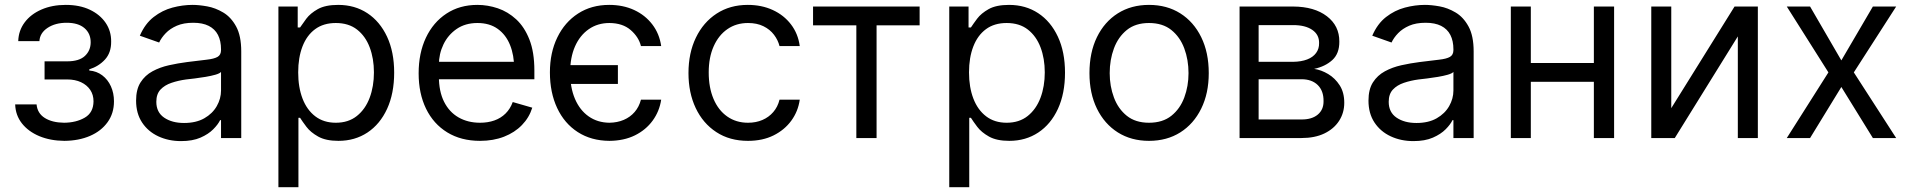

<svg xmlns="http://www.w3.org/2000/svg" viewBox="-20 -573 7934 797"><path d="M43 -139.6H131.8Q135.3 -102.5 166 -83.3Q196.8 -64 246.1 -63.5Q296.4 -64 332 -84.7Q367.7 -105.5 368.2 -152.3Q368.2 -179.7 354.5 -200Q340.8 -220.2 316.4 -231.7Q292 -243.2 258.8 -243.2H165V-318.4H258.8Q308.6 -318.4 332.5 -340.8Q356.4 -363.3 356.4 -397.5Q356.4 -434.1 330.6 -456.3Q304.7 -478.5 256.8 -478.5Q209.5 -478.5 177.5 -457.3Q145.5 -436 143.6 -402.3H55.7Q57.1 -446.3 82.5 -480.2Q107.9 -514.2 152.1 -533.4Q196.3 -552.7 252.9 -552.7Q310.5 -552.7 352.8 -532.7Q395 -512.7 418.5 -478.3Q441.9 -443.8 441.4 -400.4Q441.9 -354.5 415.8 -325.9Q389.6 -297.4 350.6 -285.2V-280.3Q381.3 -277.8 404.5 -260.3Q427.7 -242.7 440.4 -214.6Q453.1 -186.5 453.1 -152.3Q453.1 -102.5 426.5 -65.7Q399.9 -28.8 353.5 -8.8Q307.1 11.2 247.1 11.7Q189 11.2 143.3 -7.8Q97.7 -26.9 71 -60.8Q44.4 -94.7 43 -139.6Z M731.4 12.7Q679.7 12.7 637.2 -7.1Q594.7 -26.9 569.8 -64.5Q544.9 -102.1 544.9 -155.3Q544.9 -202.1 563.5 -231.2Q582 -260.3 613 -277.1Q644 -293.9 681.4 -302.2Q718.8 -310.5 756.8 -315.4Q806.6 -321.8 837.6 -325.2Q868.7 -328.6 883.1 -336.9Q897.5 -345.2 897.5 -365.2V-368.2Q897.5 -403.3 884.8 -428Q872.1 -452.6 846.4 -465.6Q820.8 -478.5 782.2 -478.5Q742.2 -478.5 714.1 -466.3Q686 -454.1 668 -435.3Q649.9 -416.5 640.6 -396.5L560.5 -424.8Q582 -474.6 617.9 -502.4Q653.8 -530.3 696 -541.5Q738.3 -552.7 779.3 -552.7Q805.7 -552.7 839.8 -546.6Q874 -540.5 906.5 -521.2Q939 -502 960.2 -463.1Q981.4 -424.3 981.4 -359.4V0H897.5V-74.2H893.6Q885.3 -56.6 865.2 -36.4Q845.2 -16.1 812.3 -1.7Q779.3 12.7 731.4 12.7ZM744.1 -62.5Q793.9 -62.5 828.1 -82Q862.3 -101.6 879.9 -132.6Q897.5 -163.6 897.5 -197.3V-274.4Q892.1 -268.1 874.3 -262.9Q856.4 -257.8 833.3 -253.9Q810.1 -250 788.1 -247.3Q766.1 -244.6 752.9 -243.2Q720.2 -238.8 691.9 -229.2Q663.6 -219.7 646.2 -201.2Q628.9 -182.6 628.9 -150.4Q628.9 -106.9 661.4 -84.7Q693.8 -62.5 744.1 -62.5Z M1135.7 204.1V-545.9H1215.8V-459H1225.6Q1234.9 -473.1 1251.5 -495.4Q1268.1 -517.6 1299.3 -535.2Q1330.6 -552.7 1383.8 -552.7Q1452.6 -552.7 1504.9 -518.3Q1557.1 -483.9 1586.7 -420.7Q1616.2 -357.4 1616.2 -271.5Q1616.2 -185.1 1586.9 -121.3Q1557.6 -57.6 1505.4 -22.9Q1453.1 11.7 1384.8 11.7Q1332.5 11.7 1300.8 -6.1Q1269 -23.9 1252 -46.6Q1234.9 -69.3 1225.6 -84H1218.8V204.1ZM1374 -63.5Q1426.3 -63.5 1461.4 -91.6Q1496.6 -119.6 1514.4 -167Q1532.2 -214.4 1532.2 -272.5Q1532.2 -330.1 1514.6 -376.5Q1497.1 -422.9 1462.2 -450.2Q1427.2 -477.5 1374 -477.5Q1322.8 -477.5 1288.1 -451.9Q1253.4 -426.3 1235.6 -380.1Q1217.8 -334 1217.8 -272.5Q1217.8 -210.9 1235.8 -163.8Q1253.9 -116.7 1288.8 -90.1Q1323.7 -63.5 1374 -63.5Z M1972.7 11.7Q1894 11.7 1836.7 -23.4Q1779.3 -58.6 1748.5 -121.8Q1717.8 -185.1 1717.8 -268.6Q1717.8 -352.5 1748 -416.5Q1778.3 -480.5 1833.3 -516.6Q1888.2 -552.7 1961.9 -552.7Q2004.4 -552.7 2046.4 -538.6Q2088.4 -524.4 2122.8 -492.7Q2157.2 -460.9 2177.7 -408.7Q2198.2 -356.4 2198.2 -280.3V-244.1H1777.3V-316.4H2152.8L2114.3 -289.1Q2114.3 -343.8 2097.2 -386.2Q2080.1 -428.7 2046.1 -453.1Q2012.2 -477.5 1961.9 -477.5Q1911.6 -477.5 1875.7 -452.9Q1839.8 -428.2 1820.8 -388.7Q1801.8 -349.1 1801.8 -303.7V-255.9Q1801.8 -193.8 1823.2 -150.9Q1844.7 -107.9 1883.3 -85.7Q1921.9 -63.5 1972.7 -63.5Q2005.4 -63.5 2032.2 -73Q2059.1 -82.5 2078.6 -101.8Q2098.1 -121.1 2108.4 -149.4L2189.5 -126Q2176.8 -85 2146.7 -54Q2116.7 -22.9 2072.3 -5.6Q2027.8 11.7 1972.7 11.7Z M2544.9 -302.7V-224.6H2277.3V-302.7ZM2724.6 -381.8H2640.6Q2631.3 -419.4 2598.1 -448.2Q2564.9 -477.1 2509.8 -477.5Q2460.9 -477.5 2424.1 -451.9Q2387.2 -426.3 2366.9 -380.4Q2346.7 -334.5 2346.7 -272.5Q2346.7 -209.5 2366.7 -162.6Q2386.7 -115.7 2423.6 -89.8Q2460.4 -64 2509.8 -63.5Q2542.5 -64 2569.3 -75.4Q2596.2 -86.9 2614.5 -108.2Q2632.8 -129.4 2640.6 -159.2H2724.6Q2717.3 -110.8 2689.2 -72.3Q2661.1 -33.7 2615.7 -11.2Q2570.3 11.2 2509.8 11.7Q2434.1 11.2 2378.4 -24.7Q2322.8 -60.5 2292.7 -124.8Q2262.7 -189 2262.7 -272.5Q2262.7 -354.5 2293.5 -417.7Q2324.2 -481 2379.6 -516.8Q2435.1 -552.7 2508.8 -552.7Q2566.4 -552.7 2612.3 -531.5Q2658.2 -510.3 2687.7 -471.7Q2717.3 -433.1 2724.6 -381.8Z M3085 11.7Q3008.8 11.7 2953.4 -24.7Q2897.9 -61 2867.9 -124.5Q2837.9 -188 2837.9 -269.5Q2837.9 -353 2868.7 -416.7Q2899.4 -480.5 2954.8 -516.6Q3010.3 -552.7 3084 -552.7Q3141.6 -552.7 3187.7 -531.5Q3233.9 -510.3 3263.4 -471.7Q3293 -433.1 3299.8 -381.8H3215.8Q3209.5 -406.7 3192.9 -428.7Q3176.3 -450.7 3149.2 -464.1Q3122.1 -477.5 3085 -477.5Q3036.1 -477.5 2999.5 -452.1Q2962.9 -426.8 2942.4 -380.6Q2921.9 -334.5 2921.9 -272.5Q2921.9 -209.5 2941.9 -162.4Q2961.9 -115.2 2998.8 -89.4Q3035.6 -63.5 3085 -63.5Q3118.2 -63.5 3144.8 -75Q3171.4 -86.4 3189.9 -107.9Q3208.5 -129.4 3215.8 -159.2H3299.8Q3293 -110.8 3264.9 -72.3Q3236.8 -33.7 3191.2 -11Q3145.5 11.7 3085 11.7Z M3355 -467.8V-545.9H3797.4V-467.8H3618.7V0H3534.7V-467.8Z M3920.4 204.1V-545.9H4000.5V-459H4010.3Q4019.5 -473.1 4036.1 -495.4Q4052.7 -517.6 4084 -535.2Q4115.2 -552.7 4168.5 -552.7Q4237.3 -552.7 4289.6 -518.3Q4341.8 -483.9 4371.3 -420.7Q4400.9 -357.4 4400.9 -271.5Q4400.9 -185.1 4371.6 -121.3Q4342.3 -57.6 4290 -22.9Q4237.8 11.7 4169.4 11.7Q4117.2 11.7 4085.4 -6.1Q4053.7 -23.9 4036.6 -46.6Q4019.5 -69.3 4010.3 -84H4003.4V204.1ZM4158.7 -63.5Q4210.9 -63.5 4246.1 -91.6Q4281.2 -119.6 4299.1 -167Q4316.9 -214.4 4316.9 -272.5Q4316.9 -330.1 4299.3 -376.5Q4281.7 -422.9 4246.8 -450.2Q4211.9 -477.5 4158.7 -477.5Q4107.4 -477.5 4072.8 -451.9Q4038.1 -426.3 4020.3 -380.1Q4002.4 -334 4002.4 -272.5Q4002.4 -210.9 4020.5 -163.8Q4038.6 -116.7 4073.5 -90.1Q4108.4 -63.5 4158.7 -63.5Z M4749.5 11.7Q4675.8 11.7 4620.1 -23.4Q4564.5 -58.6 4533.4 -122.1Q4502.4 -185.5 4502.4 -269.5Q4502.4 -355 4533.4 -418.7Q4564.5 -482.4 4620.1 -517.6Q4675.8 -552.7 4749.5 -552.7Q4823.7 -552.7 4879.4 -517.6Q4935.1 -482.4 4966.3 -418.7Q4997.6 -355 4997.6 -269.5Q4997.6 -185.5 4966.3 -122.1Q4935.1 -58.6 4879.4 -23.4Q4823.7 11.7 4749.5 11.7ZM4749.5 -63.5Q4806.2 -63.5 4842.3 -92.3Q4878.4 -121.1 4896 -168.2Q4913.6 -215.3 4913.6 -269.5Q4913.6 -324.7 4896 -372.1Q4878.4 -419.4 4842.3 -448.5Q4806.2 -477.5 4749.5 -477.5Q4693.4 -477.5 4657.5 -448.5Q4621.6 -419.4 4604 -372.1Q4586.4 -324.7 4586.4 -269.5Q4586.4 -215.3 4604 -168.2Q4621.6 -121.1 4657.5 -92.3Q4693.4 -63.5 4749.5 -63.5Z M5125.5 0V-545.9H5348.1Q5436 -545.4 5488 -505.6Q5540 -465.8 5539.6 -400.4Q5540 -350.6 5510.5 -323.7Q5481 -296.9 5435.1 -287.1Q5464.8 -282.7 5493.4 -265.6Q5522 -248.5 5541 -219Q5560.1 -189.5 5560.1 -146.5Q5560.1 -104.5 5538.6 -71.3Q5517.1 -38.1 5477.5 -19Q5438 0 5382.3 0ZM5204.6 -77.1H5382.3Q5425.3 -76.7 5450 -97.2Q5474.6 -117.7 5474.1 -153.3Q5474.6 -195.8 5450 -220Q5425.3 -244.1 5382.3 -244.1H5204.6ZM5204.6 -316.4H5348.1Q5381.8 -316.9 5406 -326.2Q5430.2 -335.4 5443.1 -353Q5456.1 -370.6 5455.6 -394.5Q5456.1 -429.2 5427.2 -449Q5398.4 -468.8 5348.1 -468.8H5204.6Z M5847.2 12.7Q5795.4 12.7 5752.9 -7.1Q5710.4 -26.9 5685.5 -64.5Q5660.6 -102.1 5660.6 -155.3Q5660.6 -202.1 5679.2 -231.2Q5697.8 -260.3 5728.8 -277.1Q5759.8 -293.9 5797.1 -302.2Q5834.5 -310.5 5872.6 -315.4Q5922.4 -321.8 5953.4 -325.2Q5984.4 -328.6 5998.8 -336.9Q6013.2 -345.2 6013.2 -365.2V-368.2Q6013.2 -403.3 6000.5 -428Q5987.8 -452.6 5962.2 -465.6Q5936.5 -478.5 5897.9 -478.5Q5857.9 -478.5 5829.8 -466.3Q5801.8 -454.1 5783.7 -435.3Q5765.6 -416.5 5756.3 -396.5L5676.3 -424.8Q5697.8 -474.6 5733.6 -502.4Q5769.5 -530.3 5811.8 -541.5Q5854 -552.7 5895 -552.7Q5921.4 -552.7 5955.6 -546.6Q5989.7 -540.5 6022.2 -521.2Q6054.7 -502 6075.9 -463.1Q6097.2 -424.3 6097.2 -359.4V0H6013.2V-74.2H6009.3Q6001 -56.6 5981 -36.4Q5960.9 -16.1 5928 -1.7Q5895 12.7 5847.2 12.7ZM5859.9 -62.5Q5909.7 -62.5 5943.8 -82Q5978 -101.6 5995.6 -132.6Q6013.2 -163.6 6013.2 -197.3V-274.4Q6007.8 -268.1 5990 -262.9Q5972.2 -257.8 5949 -253.9Q5925.8 -250 5903.8 -247.3Q5881.8 -244.6 5868.7 -243.2Q5835.9 -238.8 5807.6 -229.2Q5779.3 -219.7 5762 -201.2Q5744.6 -182.6 5744.6 -150.4Q5744.6 -106.9 5777.1 -84.7Q5809.6 -62.5 5859.9 -62.5Z M6615.7 -311.5V-233.4H6314.9V-311.5ZM6334.5 -545.9V0H6251.5V-545.9ZM6680.2 -545.9V0H6596.2V-545.9Z M6917.5 -124 7180.2 -545.9H7276.9V0H7193.8V-421.9L6932.1 0H6834.5V-545.9H6917.5Z M7493.7 -545.9 7623.5 -322.3 7754.4 -545.9H7851.1L7675.3 -272.5L7851.1 0H7754.4L7623.5 -211.9L7493.7 0H7397L7569.8 -272.5L7397 -545.9Z"/></svg>

Font: Inter V
Style: 
Weight: 400
Designer: Rasmus Andersson
Foundry: rsms
Version: Version 4.000;git-a3f224843